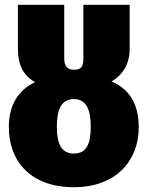

<svg xmlns="http://www.w3.org/2000/svg" viewBox="-20 -764 618 804"><path d="M447 -423C497 -452 523 -499 523 -560V-744H329V-520C329 -486 322 -472 289 -472C257 -472 249 -493 249 -520V-744H55V-560C55 -491 79 -446 127 -420C55 -386 17 -323 17 -231C17 -86 112 20 289 20C466 20 561 -91 561 -231C561 -328 522 -391 447 -423ZM289 -121C238 -121 218 -161 218 -234C218 -307 238 -349 289 -349C340 -349 360 -307 360 -234C360 -161 342 -121 289 -121Z"/></svg>

Font: Fira Sans Heavy
Style: Regular
Weight: 900
Designer: bBox Type GmbH & Carrois Corporate GbR & Edenspiekermann AG
Foundry: bBox Type GmbH & Carrois Corporate GbR & Edenspiekermann AG
Version: Version 4.300;PS 004.300;hotconv 1.0.88;makeotf.lib2.5.64775